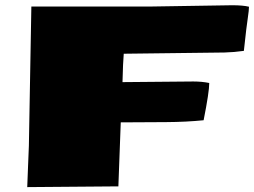

<svg xmlns="http://www.w3.org/2000/svg" viewBox="-20 -728 993 750"><path d="M442.4 0Q442.4 0 86.4 2.9Q86.9 -23.4 89.6 -79.6Q92.3 -135.7 92.8 -158.2L102.5 -702.6H575.2L886.7 -707.5Q929.2 -707.5 952.6 -701.7Q952.6 -689 948 -658Q943.4 -627 941.9 -612.3L932.6 -529.3Q895 -523.9 856.9 -522.9Q856.9 -522.9 463.4 -518.1Q460.4 -484.9 458.5 -407.2Q701.2 -409.7 735.1 -409.7Q769 -409.7 797.4 -403.8Q797.4 -369.1 775.4 -258.3Q708.5 -251.5 628.9 -251L451.7 -250Z"/></svg>

Font: Seymour One
Style: Book
Weight: 400
Designer: vernon adams
Foundry: vernon adams
Version: Version 1.000; ttfautohint (v0.93) -l 8 -r 50 -G 200 -x 0 -w